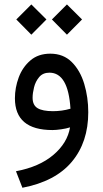

<svg xmlns="http://www.w3.org/2000/svg" viewBox="-20 -592 470 874"><path d="M216.3 -503.4 284.7 -571.8 353.5 -503.4 284.7 -434.1ZM54.2 -503.4 122.6 -571.8 191.4 -503.4 122.6 -434.1ZM298.8 -12.2Q282.2 -6.8 258.5 -3.4Q234.9 0 218.8 0Q47.9 0 47.9 -144.5Q47.9 -192.9 65.2 -239.5Q82.5 -286.1 118.4 -316.9Q154.3 -347.7 209 -347.7Q268.6 -347.7 306.9 -309.3Q345.2 -271 363.5 -210Q381.8 -148.9 381.8 -81.1Q381.8 55.2 306.9 144.5Q231.9 233.9 82 262.7L52.7 187.5Q159.2 167.5 223.1 113Q287.1 58.6 298.8 -12.2ZM300.8 -97.2Q290.5 -261.2 205.1 -261.2Q175.3 -261.2 158.4 -241.2Q141.6 -221.2 135 -194.6Q128.4 -168 128.4 -147Q128.4 -113.3 151.1 -99.6Q173.8 -85.9 221.2 -85.9Q240.2 -85.9 260.7 -88.6Q281.2 -91.3 300.8 -97.2Z"/></svg>

Font: Vazir FD-WOL-UI
Style: Regular-FD-WOL-UI
Weight: 400
Designer: Saber Rastikerdar
Foundry: Saber Rastikerdar
Version: Version 30.1.0